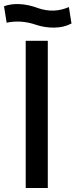

<svg xmlns="http://www.w3.org/2000/svg" viewBox="-28 -936 376 956"><path d="M100 -733H210V0H100ZM5 -823 -8 -905Q28 -918 71.5 -915.5Q115 -913 160 -896Q241 -868 315 -901L328 -819Q290 -799 242 -798.5Q194 -798 150 -813Q77 -838 5 -823Z"/></svg>

Font: Kreadon Light
Style: Bold
Weight: 600
Designer: Reiya WATANABE
Foundry: StudioGnu
Version: Version 1.003; ttfautohint (v1.8.4.7-5d5b);gftools[0.9.32]